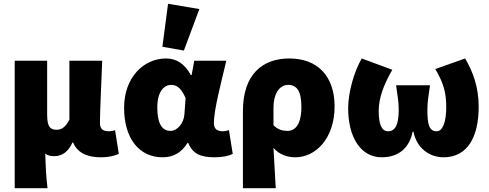

<svg xmlns="http://www.w3.org/2000/svg" viewBox="-20 -822 2594 1018"><path d="M58 176H232C224 110 222 57 220 -8C234 4 252 6 270 6C310 6 344 -20 364 -66H368C388 -16 438 12 512 12C560 12 586 4 610 -6L590 -132C580 -128 566 -126 558 -126C528 -126 510 -136 510 -170C510 -240 518 -390 522 -500H348V-188C330 -152 310 -134 280 -134C246 -134 230 -150 230 -214V-500H58Z M842 12C898 12 942 -12 974 -64H978C1002 -6 1044 12 1118 12C1162 12 1194 4 1214 -6L1194 -132C1182 -128 1171 -126 1162 -126C1134 -126 1114 -136 1114 -170C1114 -240 1154 -390 1180 -500H1010L996 -424H992C958 -486 914 -512 860 -512C744 -512 638 -414 638 -250C638 -88 718 12 842 12ZM884 -128C842 -128 814 -162 814 -252C814 -340 852 -372 888 -372C926 -372 946 -342 964 -302L958 -218C955 -168 920 -128 884 -128ZM955 -554 1037 -774 871 -802 841 -574Z M1268 176H1442C1438 108 1434 34 1430 -38C1462 0 1508 12 1546 12C1652 12 1754 -86 1754 -258C1754 -420 1662 -512 1514 -512C1372 -512 1268 -428 1268 -233ZM1504 -128C1479 -128 1454 -134 1430 -158V-252C1430 -322 1460 -372 1508 -372C1554 -372 1578 -338 1578 -256C1578 -160 1544 -128 1504 -128Z M2004 12C2090 12 2150 -34 2168 -124H2172C2190 -34 2259 12 2332 12C2460 12 2518 -98 2518 -256C2518 -358 2489 -440 2446 -512L2288 -456C2334 -378 2346 -327 2346 -254C2346 -173 2326 -126 2296 -126C2258 -126 2246 -156 2246 -238C2246 -286 2252 -310 2260 -370H2080C2088 -310 2094 -286 2094 -238C2094 -167 2078 -126 2038 -126C2000 -126 1988 -170 1988 -234C1988 -302 2014 -372 2060 -452L1898 -512C1856 -440 1826 -330 1826 -248C1826 -92 1894 12 2004 12Z"/></svg>

Font: Source Sans Pro Black
Style: Regular
Weight: 900
Designer: Paul D. Hunt
Foundry: Adobe Systems Incorporated
Version: Version 3.006;hotconv 1.0.111;makeotfexe 2.5.65597